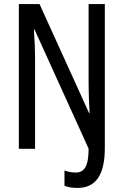

<svg xmlns="http://www.w3.org/2000/svg" viewBox="-20 -734 609 947"><path d="M362 193C453 193 497 128 497 -4V-714H417V-320C417 -281 419 -233 422 -177H419L175 -714H73V0H153V-445C153 -486 151 -535 147 -589H150L417 -1C417 84 397 117 354 117C333 117 314 113 298 107V182C317 190 338 193 362 193Z"/></svg>

Font: Noto Sans Gurmukhi UI ExtraCondensed
Style: Regular
Weight: 400
Width: 2
Designer: Jelle Bosma - Monotype Design Team
Foundry: Monotype Imaging Inc.
Version: Version 2.004